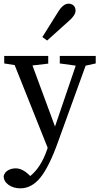

<svg xmlns="http://www.w3.org/2000/svg" viewBox="-24 -778 552 1047"><path d="M352 -664 233 -557 207 -576 294 -715Q321 -758 350 -758Q366 -758 377 -748Q388 -738 388 -720Q388 -695 352 -664ZM498 -473V-432L443 -420L292 -3Q244 131 196.5 190Q149 249 87 249Q49 249 22.5 230Q-4 211 -4 182Q1 162 19.5 151Q38 140 62 140Q98 140 136 177L141 182Q199 135 232 40L236 28L56 -423L-1 -432V-473H239V-431L153 -421L276 -88L389 -420L302 -432V-473Z"/></svg>

Font: TypoPRO Source Serif Pro
Style: Regular
Weight: 400
Designer: Frank Grießhammer
Foundry: Adobe Systems Incorporated
Version: Version 1.017;PS 1.0;hotconv 1.0.79;makeotf.lib2.5.61930